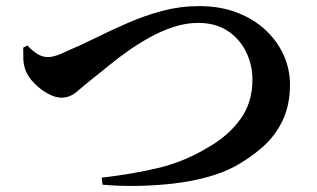

<svg xmlns="http://www.w3.org/2000/svg" viewBox="-20 -652 1040 629"><path d="M313 -70Q417 -82 501.5 -102.5Q586 -123 663 -170Q728 -207 767.5 -261.5Q807 -316 807 -391Q807 -440 786 -482.5Q765 -525 725.5 -551Q686 -577 629 -577Q590 -577 549.5 -564Q509 -551 470.5 -529.5Q432 -508 398 -484Q364 -460 337.5 -438Q311 -416 294 -403Q254 -371 231.5 -351.5Q209 -332 181 -332Q161 -332 136.5 -345.5Q112 -359 92 -379.5Q72 -400 64 -421Q57 -439 56.5 -459Q56 -479 56 -496L70 -503Q81 -490 99 -477.5Q117 -465 137 -465Q144 -465 151.5 -466.5Q159 -468 170.5 -472Q182 -476 198 -484Q243 -503 293.5 -528Q344 -553 399 -577Q454 -601 512.5 -616.5Q571 -632 632 -632Q701 -632 756 -611Q811 -590 850 -553.5Q889 -517 909.5 -471Q930 -425 930 -375Q930 -308 906 -257.5Q882 -207 840.5 -170.5Q799 -134 748 -106Q708 -85 656 -71Q604 -57 546.5 -50.5Q489 -44 430 -43Q371 -42 316 -47Z"/></svg>

Font: Noto Serif SC ExtraLight
Style: Bold
Weight: 700
Version: Version 2.002-H1;hotconv 1.1.0;makeotfexe 2.6.0